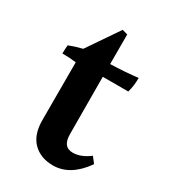

<svg xmlns="http://www.w3.org/2000/svg" viewBox="-155 -726 683 770"><g transform="rotate(30 186.5 -340.5)"><path d="M213 -35Q156 -35 121 -69.5Q86 -104 86 -172V-439Q58 -443 22 -443Q22 -464 24 -482Q49 -492 85 -501L184 -646L209 -639V-502Q279 -504 336 -511Q336 -473 327 -443H209L210 -178Q210 -119 256 -119Q294 -119 333 -149L354 -122Q293 -35 213 -35Z"/></g></svg>

Font: Halant SemiBold
Style: Regular
Weight: 600
Designer: Hitesh Malaviya (Devanagari), Satya Rajpurohit (Latin)
Foundry: Indian Type Foundry
Version: Version 1.101;PS 1.0;hotconv 1.0.78;makeotf.lib2.5.61930; tt